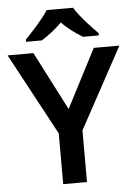

<svg xmlns="http://www.w3.org/2000/svg" viewBox="-61 -984 725 1030"><g transform="rotate(-5 301.0 -469.0)"><path d="M372 -938H230C202 -893 142 -828 105 -790V-778H190C225 -800 264 -829 300 -865C334 -829 377 -799 412 -778H497V-790C460 -827 398 -893 372 -938ZM301 -399 139 -714H0L237 -273V0H365V-278L602 -714H464Z"/></g></svg>

Font: Noto Sans Arabic SemBd
Style: Regular
Weight: 600
Designer: Monotype Design Team, Nadine Chahine, Nizar Qandah and Khaled Hosny
Foundry: Monotype Imaging Inc.
Version: Version 2.012